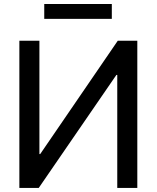

<svg xmlns="http://www.w3.org/2000/svg" viewBox="-20 -929 774 949"><path d="M75.7 -727.5H174.8V-167.5H178.7L562 -727.5H658.7V0H559.6V-558.6H555.2L171.4 0H75.7ZM532.7 -909.2V-835.9H198.7V-909.2Z"/></svg>

Font: Inter Cardless Tabular
Style: Regular
Weight: 400
Designer: Rasmus Andersson
Foundry: rsms
Version: Version 4.000;git-4fc901f